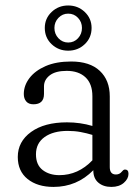

<svg xmlns="http://www.w3.org/2000/svg" viewBox="-20 -688 520 718"><path d="M46.5 -101Q46.5 -158.5 96.2 -194.5Q146 -230.5 230.5 -230.5Q280 -230.5 325.5 -217V-328Q325.5 -374.5 299.8 -398.8Q274 -423 229.5 -423Q187.5 -423 166 -406.2Q144.5 -389.5 144.5 -365V-336.5Q144.5 -298 105 -298Q87 -298 78 -308.8Q69 -319.5 69 -336.5Q69 -368 90 -395.8Q111 -423.5 150.5 -440.8Q190 -458 246 -458Q316 -458 353.2 -423Q390.5 -388 390.5 -327.5V-63Q390.5 -35.5 413.5 -35.5Q427 -35.5 435 -45.5Q437.5 -48.5 440.5 -51.2Q443.5 -54 447.5 -54Q460.5 -54 460.5 -38Q460.5 -19.5 443 -4.2Q425.5 11 396.5 11Q366.5 11 347.8 -5Q329 -21 329 -50.5V-51.5Q267.5 11 180 11Q120 11 83.2 -18.5Q46.5 -48 46.5 -101ZM114.5 -111Q114.5 -71.5 139.5 -52.2Q164.5 -33 202 -33Q272.5 -33 325.5 -88.5V-183.5Q304.5 -190 281.8 -194.2Q259 -198.5 233.5 -198.5Q179 -198.5 146.8 -175.5Q114.5 -152.5 114.5 -111ZM235 -498.5Q198.5 -498.5 173 -522.8Q147.5 -547 147.5 -583.5Q147.5 -619 173 -643.2Q198.5 -667.5 235 -667.5Q271.5 -667.5 297 -643.2Q322.5 -619 322.5 -583.5Q322.5 -547 297 -522.8Q271.5 -498.5 235 -498.5ZM235 -637Q213.5 -637 198.5 -621.2Q183.5 -605.5 183.5 -583.5Q183.5 -561 198.5 -545Q213.5 -529 235 -529Q257 -529 271.8 -545Q286.5 -561 286.5 -583.5Q286.5 -605.5 271.8 -621.2Q257 -637 235 -637Z"/></svg>

Font: Fraunces 72pt SuperSoft Light
Style: Regular
Weight: 300
Version: Version 1.000;[0bf87f6ff]